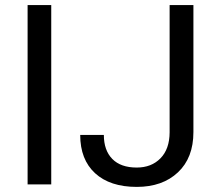

<svg xmlns="http://www.w3.org/2000/svg" viewBox="-20 -731 864 761"><path d="M183.1 0H89.4V-710.9H183.1ZM652.3 -710.9H746.6V-207.5Q746.6 -105.5 685.3 -47.9Q624 9.8 522 9.8Q416 9.8 356.9 -44.4Q297.9 -98.6 297.9 -196.3H391.6Q391.6 -135.3 425 -101.1Q458.5 -66.9 522 -66.9Q580.1 -66.9 616 -103.5Q651.9 -140.1 652.3 -206.1Z"/></svg>

Font: RobotoInd
Style: Regular
Weight: 400
Designer: Google
Version: Version 2.001101; 2014